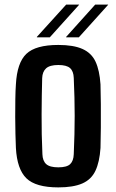

<svg xmlns="http://www.w3.org/2000/svg" viewBox="-20 -804 504 833"><path d="M233 9Q135 9 94.5 -30.5Q54 -70 49 -162Q48 -187 47 -222.5Q46 -258 46 -297Q46 -336 46.5 -373.5Q47 -411 49 -438Q54 -532 94.5 -570.5Q135 -609 233 -609Q299 -609 338 -591.5Q377 -574 394.5 -536.5Q412 -499 416 -438Q417 -403 417.5 -352.5Q418 -302 417.5 -250.5Q417 -199 416 -162Q412 -101 394 -63Q376 -25 337 -8Q298 9 233 9ZM233 -78Q270 -78 284.5 -92Q299 -106 300 -135Q304 -224 304 -301.5Q304 -379 300 -466Q299 -495 284 -508.5Q269 -522 233 -522Q196 -522 180 -507.5Q164 -493 163 -465Q161 -394 160.5 -307.5Q160 -221 164 -135Q165 -106 180.5 -92Q196 -78 233 -78ZM322 -642H267V-644L393 -784H449V-783ZM140 -642V-644L267 -784H323V-783L196 -642Z"/></svg>

Font: Big Shoulders Text
Style: Bold
Weight: 700
Designer: Patric King
Foundry: XO Type Co
Version: Version 1.000; ttfautohint (v1.8.2)